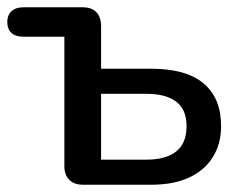

<svg xmlns="http://www.w3.org/2000/svg" viewBox="-22 -508 665 528"><path d="M206 0Q182 0 168.5 -13.5Q155 -27 155 -51V-407H43Q21 -407 9.5 -417.5Q-2 -428 -2 -448Q-2 -466 9.5 -477Q21 -488 43 -488H205Q230 -488 243 -474.5Q256 -461 256 -436V-319H394Q490 -319 538 -278.5Q586 -238 586 -161Q586 -112 563 -75.5Q540 -39 497.5 -19.5Q455 0 394 0ZM256 -69H381Q434 -69 462.5 -91.5Q491 -114 491 -161Q491 -207 462.5 -228.5Q434 -250 381 -250H256Z"/></svg>

Font: Nunito SemiBold
Style: Regular
Weight: 600
Designer: Vernon Adams
Foundry: Vernon Adams
Version: Version 3.602